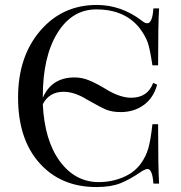

<svg xmlns="http://www.w3.org/2000/svg" viewBox="-20 -742 731 776"><path d="M623 0H600Q596 -59 576 -59Q569 -59 555 -51Q506 -17 467 -1.5Q428 14 370 14Q226 14 139.5 -83Q53 -180 53 -348Q53 -513 142.5 -617.5Q232 -722 371 -722Q471 -722 555 -657Q566 -648 575 -648Q596 -648 600 -708H623Q619 -651 619 -478H596Q586 -545 577 -570.5Q568 -596 546 -626Q486 -704 369 -704Q271 -704 212 -608.5Q153 -513 153 -352V-347Q189 -429 281 -429Q311 -429 338 -418Q369 -406 416 -377Q468 -347 510 -347Q577 -347 599 -407L615 -400Q601 -347 561.5 -318Q522 -289 468 -289Q433 -289 409 -299Q387 -308 331 -340Q281 -371 237 -371Q179 -371 153 -321Q160 -174 222 -90Q284 -6 379 -6Q431 -6 477.5 -25.5Q524 -45 550 -82Q570 -110 579 -141Q589 -175 596 -240H619Q619 -60 623 0Z"/></svg>

Font: Playfair Display
Style: Regular
Weight: 400
Designer: Claus Eggers S?rensen
Foundry: Claus Eggers S?rensen
Version: Version 1.003